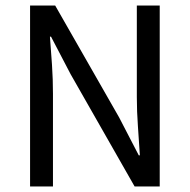

<svg xmlns="http://www.w3.org/2000/svg" viewBox="-20 -676 688 696"><path d="M89 0V-656H180L412 -250L483 -113H487Q484 -163 480 -217.5Q476 -272 476 -324V-656H559V0H468L236 -407L165 -543H161Q165 -493 168.5 -440.5Q172 -388 172 -336V0Z"/></svg>

Font: Assistant ExtraLight Medium
Style: Regular
Weight: 500
Version: Version 3.000